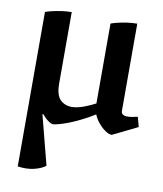

<svg xmlns="http://www.w3.org/2000/svg" viewBox="-81 -557 724 851"><g transform="rotate(10 281.0 -131.0)"><path d="M56 225V-470Q66 -474 84.5 -478.5Q103 -483 126.5 -486.5Q150 -490 173 -490V-169Q173 -117 193.5 -96.5Q214 -76 247 -76Q272 -77 300 -87.5Q328 -98 355.5 -112.5Q383 -127 405 -142L418 -104Q373 -69 326.5 -43.5Q280 -18 241 -3.5Q202 11 178 14Q167 14 150.5 0.5Q134 -13 121 -32L181 200Q173 207 159.5 213Q146 219 129.5 223Q113 227 94 227.5Q75 228 56 225ZM90 -22V-63H162V-22ZM442 15Q428 15 410.5 2.5Q393 -10 378 -29Q363 -48 356 -70L351 -81V-470Q362 -474 380 -478.5Q398 -483 421.5 -486.5Q445 -490 468 -490V-98Q468 -87 475.5 -82Q483 -77 494 -77Q505 -77 517.5 -79Q530 -81 542 -84L554 -40Z"/></g></svg>

Font: Eczar Medium
Style: Regular
Weight: 500
Designer: Vaibhav Singh
Foundry: Rosetta Type Foundry
Version: Version 2.000